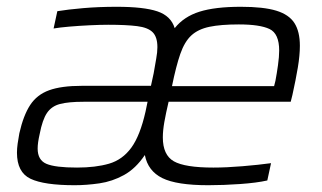

<svg xmlns="http://www.w3.org/2000/svg" viewBox="-20 -538 950 566"><path d="M200 8Q110 8 70 -11Q30 -30 30 -88Q30 -100 32 -114.5Q34 -129 37 -145Q49 -198 69 -228.5Q89 -259 125 -272Q161 -285 221 -285Q272 -285 323 -285Q374 -285 425 -285L433 -322Q437 -346 440.5 -365Q444 -384 444 -399Q444 -429 430 -443Q416 -457 384 -461Q352 -465 299 -465Q276 -465 244.5 -463.5Q213 -462 184 -459.5Q155 -457 138 -454L149 -505Q179 -510 225 -514Q271 -518 324 -518Q404 -518 444 -504.5Q484 -491 495 -455Q522 -489 568 -503.5Q614 -518 690 -518Q757 -518 794.5 -506.5Q832 -495 848 -470Q864 -445 864 -403Q864 -375 858 -339Q852 -303 842 -258L837 -238H477Q469 -204 464.5 -178.5Q460 -153 460 -133Q460 -81 492.5 -62.5Q525 -44 609 -44Q647 -44 695 -48Q743 -52 779 -57L768 -6Q737 1 688 4.5Q639 8 594 8Q501 8 458.5 -13Q416 -34 407 -81Q380 -41 345.5 -22Q311 -3 273 2.5Q235 8 200 8ZM487 -284H788L792 -300Q796 -321 799.5 -346Q803 -371 803 -389Q803 -439 774.5 -452.5Q746 -466 684 -466Q631 -466 597.5 -459Q564 -452 544 -433.5Q524 -415 511.5 -379Q499 -343 487 -284ZM207 -44Q262 -44 301.5 -55.5Q341 -67 367 -102.5Q393 -138 409 -209L415 -238H226Q182 -238 157 -231.5Q132 -225 118.5 -205Q105 -185 97 -143Q94 -130 92.5 -119.5Q91 -109 91 -100Q91 -66 117 -55Q143 -44 207 -44Z"/></svg>

Font: Saira Light
Style: Italic
Weight: 300
Italic angle: -12°
Designer: Hector Gatti with collaboration of the Omnibus-Type team
Foundry: Omnibus-Type
Version: Version 1.100; ttfautohint (v1.8.3)